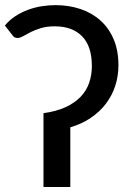

<svg xmlns="http://www.w3.org/2000/svg" viewBox="-24 -746 526 766"><path d="M-4.5 -644Q14 -666.5 38 -682Q62 -697.5 88.8 -707.2Q115.5 -717 143.2 -721.2Q171 -725.5 197.5 -725.5Q251 -725.5 297 -710Q343 -694.5 376.8 -664.2Q410.5 -634 429.5 -589.2Q448.5 -544.5 448.5 -486Q448.5 -442.5 435.8 -403.5Q423 -364.5 398.5 -332.2Q374 -300 338.2 -275.8Q302.5 -251.5 256.5 -238V0H149.5V-294.5Q200.5 -301.5 237 -318.2Q273.5 -335 297 -359.2Q320.5 -383.5 331.5 -415Q342.5 -446.5 342.5 -482.5Q342.5 -561.5 303.5 -601.2Q264.5 -641 194.5 -641Q162.5 -641 139 -633.8Q115.5 -626.5 98.2 -617.8Q81 -609 68.5 -601.8Q56 -594.5 46.5 -594.5Q32.5 -594.5 26.5 -604.5Z"/></svg>

Font: Lato 2
Style: Regular
Weight: 600
Designer: Lukasz Dziedzic with Adam Twardoch and Botio Nikoltchev
Foundry: tyPoland Lukasz Dziedzic
Version: Version 2.015; 2015-08-06; http://www.latofonts.com/